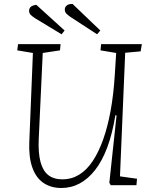

<svg xmlns="http://www.w3.org/2000/svg" viewBox="-20 -923 753 957"><path d="M578 -44 663 -32 660 0H532L525 -12L561 -348H555Q540 -256 514.5 -188Q489 -120 454 -75.5Q419 -31 377 -8.5Q335 14 286 14Q234 14 197 -11Q160 -36 141.5 -87Q123 -138 126 -214L144 -659L66 -672L70 -703H282L279 -672L193 -659L173 -229Q170 -160 182 -115.5Q194 -71 221 -50Q248 -29 292 -29Q336 -29 374 -52Q412 -75 442 -120Q472 -165 494.5 -228.5Q517 -292 531.5 -372Q546 -452 552 -547L559 -659L481 -672L484 -703H687L681 -667L604 -660ZM332 -838Q319 -847 311 -855Q303 -863 303 -876Q303 -888 313 -896Q323 -904 342 -903L480 -771L464 -752ZM155 -832Q141 -841 133 -849Q125 -857 125 -870Q125 -881 133 -888.5Q141 -896 161 -899L302 -771L287 -752Z"/></svg>

Font: Literata 18pt ExtraLight
Style: Italic
Weight: 250
Italic angle: -2°
Designer: Latin by Veronika Burian and Jose Scaglione. Greek by Irene Vlachou. Cyrillic by Vera Evstafieva
Foundry: TypeTogether
Version: Version 3.103;gftools[0.9.29]